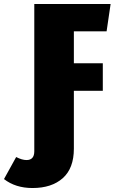

<svg xmlns="http://www.w3.org/2000/svg" viewBox="-144 -716 574 962"><path d="M390.1 -559.1H226.1V-398.9H371.1V-261.2H226.1V28.8Q226.1 127.4 170.4 176.8Q114.7 226.1 19 226.1Q-66.4 226.1 -124 181.2L-63 70.8Q-33.7 85.9 -11.2 85.9Q27.8 85.9 27.8 42V-695.8H410.2Z"/></svg>

Font: Fira Sans Compressed Heavy
Style: Regular
Weight: 900
Width: 1
Designer: Carrois Corporate & Edenspiekermann AG
Foundry: Carrois Corporate GbR & Edenspiekermann AG
Version: Version 4.203;PS 004.203;hotconv 1.0.88;makeotf.lib2.5.64775